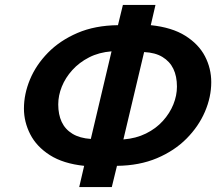

<svg xmlns="http://www.w3.org/2000/svg" viewBox="-20 -758 900 778"><path d="M301 0 321 -86Q236 -95 182 -129.5Q128 -164 102.5 -214Q77 -264 77 -318Q77 -377 101.5 -436Q126 -495 174.5 -544.5Q223 -594 294 -624.5Q365 -655 458 -656L478 -738H610L591 -656Q677 -647 731 -613Q785 -579 810.5 -530Q836 -481 836 -425Q836 -365 810.5 -305.5Q785 -246 736 -196.5Q687 -147 616 -117Q545 -87 454 -86L433 0ZM348 -195 432 -550Q381 -546 341 -525.5Q301 -505 273 -474Q245 -443 230.5 -407Q216 -371 216 -335Q216 -294 230 -264Q244 -234 273.5 -216Q303 -198 348 -195ZM480 -193Q531 -197 571.5 -217Q612 -237 640 -268Q668 -299 682.5 -335Q697 -371 697 -407Q697 -449 682.5 -479Q668 -509 638.5 -527Q609 -545 564 -547Z"/></svg>

Font: Ubuntu Sans
Style: Bold Italic
Weight: 700
Italic angle: -13.5°
Designer: Dalton Maag Ltd
Foundry: Dalton Maag Ltd
Version: Version 1.006